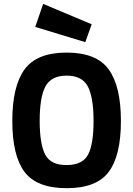

<svg xmlns="http://www.w3.org/2000/svg" viewBox="-20 -965 692 997"><path d="M204.1 -944.8 456.1 -838.9 422.9 -746.1 163.1 -825.2ZM107.4 -72.3Q43.9 -156.7 43.9 -336.9Q43.9 -517.1 107.4 -604.5Q170.9 -691.9 326.2 -691.9Q481.4 -691.9 544.4 -604.5Q607.9 -517.1 607.9 -336.9Q607.9 -156.7 544.4 -72.3Q481 12.2 326.2 12.2Q171.4 12.2 107.4 -72.3ZM326.2 -107.9Q407.2 -107.9 436.5 -160.6Q465.8 -213.9 465.8 -336.9Q465.8 -460 436 -516.1Q406.2 -572.3 326.2 -572.3Q246.1 -572.3 215.8 -516.1Q186 -460 186 -336.4Q186.5 -212.9 215.8 -160.2Q245.1 -107.4 326.2 -107.9Z"/></svg>

Font: TitilliumWeb-Bold
Style: Bold
Weight: 700
Version: Version 1.001;PS 57.000;hotconv 1.0.70;makeotf.lib2.5.55311